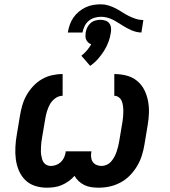

<svg xmlns="http://www.w3.org/2000/svg" viewBox="-20 -864 790 892"><path d="M197 8Q169 8 142.5 -0.5Q116 -9 97 -28Q78 -47 67.5 -72Q57 -97 53.5 -124.5Q50 -152 51.5 -181Q53 -210 58 -238L73 -328Q77 -352 84 -376Q91 -400 103.5 -422Q116 -444 134 -463.5Q152 -483 174.5 -496Q197 -509 221.5 -514.5Q246 -520 271 -520V-419Q253 -419 237 -407.5Q221 -396 212 -379.5Q203 -363 198 -346Q193 -329 190 -311L175 -222Q173 -212 172 -202Q171 -192 170.5 -182Q170 -172 170 -162.5Q170 -153 171.5 -143.5Q173 -134 175.5 -125Q178 -116 183.5 -108.5Q189 -101 197.5 -97Q206 -93 216 -93Q228 -93 240.5 -97.5Q253 -102 262.5 -111Q272 -120 277.5 -132Q283 -144 285 -156V-161H405L404 -156Q402 -144 403.5 -132Q405 -120 411.5 -111Q418 -102 429 -97.5Q440 -93 452 -93Q464 -93 476 -98.5Q488 -104 497 -114.5Q506 -125 512 -136.5Q518 -148 522 -160Q526 -172 529 -184Q532 -196 534 -209L549 -298Q551 -310 552 -322.5Q553 -335 553 -347Q553 -359 551.5 -371Q550 -383 546 -393.5Q542 -404 532.5 -411.5Q523 -419 511 -419V-520Q540 -520 567.5 -513Q595 -506 616 -489Q637 -472 649.5 -448Q662 -424 667.5 -396Q673 -368 672 -339.5Q671 -311 666 -282L651 -192Q647 -167 639 -141.5Q631 -116 617 -92.5Q603 -69 583.5 -49Q564 -29 539.5 -16Q515 -3 489.5 2.5Q464 8 438 8Q421 8 404 5.5Q387 3 372.5 -4Q358 -11 346 -22Q334 -33 326 -47Q314 -33 298.5 -22Q283 -11 266.5 -4Q250 3 232.5 5.5Q215 8 197 8ZM363 -713H295Q298 -731 304 -748.5Q310 -766 320.5 -781.5Q331 -797 346 -809.5Q361 -822 378 -830Q395 -838 413 -841Q431 -844 449 -844Q467 -844 484.5 -838.5Q502 -833 517.5 -825Q533 -817 547.5 -807.5Q562 -798 578 -790Q594 -782 611 -776.5Q628 -771 646 -771L637 -713Q625 -713 613 -716Q601 -719 590.5 -723.5Q580 -728 570 -733.5Q560 -739 550 -745L536 -754Q526 -760 516 -766Q506 -772 495 -776.5Q484 -781 472.5 -783.5Q461 -786 449 -786Q434 -786 419 -781.5Q404 -777 392 -767Q380 -757 373 -742.5Q366 -728 363 -713ZM399 -558 358 -605Q372 -616 383.5 -629.5Q395 -643 404 -658Q396 -661 390 -666.5Q384 -672 380.5 -679.5Q377 -687 377 -695.5Q377 -704 378 -713Q380 -725 385.5 -736.5Q391 -748 400.5 -756.5Q410 -765 422.5 -768.5Q435 -772 446 -772Q458 -772 469 -768.5Q480 -765 487 -756.5Q494 -748 495.5 -736.5Q497 -725 495 -713Q492 -691 484 -669.5Q476 -648 463.5 -628Q451 -608 435 -590Q419 -572 399 -558Z"/></svg>

Font: Iosevka Etoile Oblique
Style: Bold
Weight: 700
Italic angle: -9°
Designer: Belleve Invis
Foundry: Belleve Invis
Version: Version 15.5.2; ttfautohint (v1.8.4)